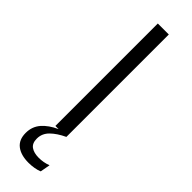

<svg xmlns="http://www.w3.org/2000/svg" viewBox="-284 -644 847 847"><g transform="rotate(45 140.0 -220.0)"><path d="M174.5 0H106V-639H174.5ZM137 199Q89.5 199 62.2 178Q35 157 35 115V114Q35 75 59.2 47Q83.5 19 126 0V-4L171.5 -0.5L174.5 0Q135 18.5 111.2 42Q87.5 65.5 87.5 97V98Q87.5 126.5 105.2 139Q123 151.5 153 151.5Q167.5 151.5 181.8 149Q196 146.5 210.5 141L202 187.5Q189.5 193 172 196Q154.5 199 137 199Z"/></g></svg>

Font: Anek Latin Expanded Light
Style: Regular
Weight: 300
Width: 7
Designer: Yesha Goshar
Foundry: Ek Type
Version: Version 1.003